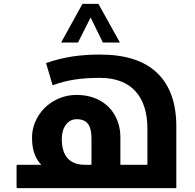

<svg xmlns="http://www.w3.org/2000/svg" viewBox="-20 -969 1003 989"><path d="M451.2 -120.1V-255.9Q451.2 -307.6 432.9 -331.3Q414.6 -355 375 -355Q340.8 -355 319.6 -326.4Q298.3 -297.9 298.3 -253.9Q298.3 -120.1 419.4 -120.1ZM70.3 0Q65.4 0 65.4 -4.9V-116.2Q65.4 -120.1 70.3 -120.1H193.4Q172.9 -138.7 158.9 -173.3Q145 -208 145 -259.8Q145 -318.4 176.3 -369.9Q207.5 -421.4 260.5 -450.7Q313.5 -480 374 -480Q441.9 -480 493.4 -451.9Q544.9 -423.8 572.5 -373.5Q600.1 -323.2 600.1 -262.2V-120.1H739.3V-305.2Q739.3 -432.1 676.8 -500Q614.3 -567.9 494.1 -567.9Q419.4 -567.9 362.5 -558.8Q305.7 -549.8 251 -529.8L217.3 -644Q286.1 -668 352.5 -678Q418.9 -688 494.1 -688Q691.4 -688 789.8 -593Q888.2 -498 888.2 -317.9V0ZM294.9 -750 404.8 -949.2H486.8L597.7 -750H509.8L446.8 -878.9L381.8 -750Z"/></svg>

Font: DroidArabicKufi-Bold
Style: Bold
Weight: 700
Designer: Pascal Zoghbi
Foundry: Ascender Corporation
Version: Version 1.00